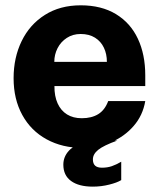

<svg xmlns="http://www.w3.org/2000/svg" viewBox="-20 -547 604 723"><path d="M287.8 -101.8Q324.9 -101.8 349.8 -117.1Q374.8 -132.4 387.5 -166.5H527Q517.9 -112.1 482.9 -72.2Q448 -32.2 397.4 -11.1Q346.9 10 291.5 10Q214.9 10 155.7 -22.3Q96.5 -54.6 63.9 -114.1Q31.2 -173.6 31.2 -252.5Q31.2 -330 61.6 -392.4Q92 -454.9 149.1 -490.9Q206.1 -527 284 -527Q362 -527 416.7 -493.8Q471.4 -460.5 499.2 -401.1Q527 -341.8 527 -263.5V-222.8H185Q184.6 -185 196.9 -157.8Q209.2 -130.5 232.4 -116.1Q255.6 -101.8 287.8 -101.8ZM382.5 -314Q382.5 -343.8 371.2 -367.4Q360 -391.1 337.8 -405.1Q315.5 -419 283.8 -419Q254.1 -419 231.5 -404.2Q208.9 -389.5 196.6 -365.3Q184.4 -341.1 184.5 -314ZM313.8 -20 421.8 -17.8Q369.8 1 349.8 17.2Q329.8 33.4 329.8 53.2Q329.8 68.9 338.1 76.7Q346.5 84.5 364 84.5Q384.1 84.5 400.9 78.8Q417.8 73 436.5 62V131.2Q421 140.8 391.2 148.2Q361.4 155.8 329.2 155.8Q276.9 155.8 247.7 134.6Q218.5 113.5 218.5 73Q218.5 43.5 239.1 20.9Q259.6 -1.8 313.8 -20Z"/></svg>

Font: Public Sans VF
Style: Regular
Weight: 400
Designer: Pablo Impallari, Rodrigo Fuenzalida (Modified by Dan O. Williams and USWDS)
Version: Version 1.003